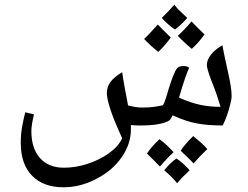

<svg xmlns="http://www.w3.org/2000/svg" viewBox="-20 -532 1053 814"><path d="M249 262Q164 262 116 213Q68 164 68 74Q68 54 69.5 37Q71 20 75 -1.5Q79 -23 87 -56L124 -47Q113 -1 113 24Q113 97 149.5 138Q186 179 251 179Q301 179 351.5 162.5Q402 146 442 117.5Q482 89 498 54Q465 -17 449 -65Q433 -113 433 -137Q433 -163 447.5 -183.5Q462 -204 498 -226Q500 -212 502.5 -195.5Q505 -179 510 -153.5Q515 -128 523 -85Q538 -81 553 -78.5Q568 -76 583 -76Q611 -76 633 -79Q655 -82 671 -86Q678 -98 683 -115Q695 -156 704 -182.5Q713 -209 718 -219Q726 -239 734 -245.5Q742 -252 758 -252Q772 -252 782 -245Q775 -230 764 -198.5Q753 -167 739 -118Q789 -96 829 -87.5Q869 -79 915 -79Q909 -99 900 -126.5Q891 -154 877 -188Q867 -214 862 -231.5Q857 -249 857 -256Q857 -278 874.5 -300.5Q892 -323 923 -340Q927 -316 934.5 -282Q942 -248 947 -225Q953 -198 957.5 -172Q962 -146 962 -123Q962 -113 956.5 -90.5Q951 -68 942.5 -43.5Q934 -19 924 0Q860 0 813 -9Q766 -18 712 -43L703 -27Q696 -15 658 -7Q640 -3 618.5 -1.5Q597 0 571 0Q562 0 553 -0.5Q544 -1 535 -2V17Q535 78 496 134.5Q457 191 389 226Q355 244 320 253Q285 262 249 262ZM651 -312Q632 -327 617 -341Q602 -355 591 -367Q603 -378 617.5 -393.5Q632 -409 649 -428Q654 -422 668 -408.5Q682 -395 704 -373Q695 -360 682 -344.5Q669 -329 651 -312ZM793 -325Q776 -339 761.5 -352.5Q747 -366 734 -380Q743 -388 758 -403.5Q773 -419 792 -441Q806 -427 819.5 -413Q833 -399 847 -386Q837 -372 824 -356.5Q811 -341 793 -325ZM722 -407Q709 -415 694.5 -427.5Q680 -440 666 -456Q681 -471 694.5 -485Q708 -499 719 -512Q729 -499 742.5 -485.5Q756 -472 774 -456Q760 -440 746.5 -427.5Q733 -415 722 -407ZM799 45Q819 61 834 74.5Q849 88 859 100Q847 111 832.5 126Q818 141 801 161Q796 155 782 141.5Q768 128 746 107Q764 79 799 45ZM656 58Q674 71 688.5 85Q703 99 716 113Q707 121 692.5 136Q678 151 658 174Q644 160 630.5 146Q617 132 603 119Q612 105 625.5 89.5Q639 74 656 58ZM728 140Q755 157 784 190Q769 204 755.5 217.5Q742 231 731 245Q712 220 676 190Q690 173 703 160.5Q716 148 728 140Z"/></svg>

Font: Noto Naskh Arabic
Style: Regular
Weight: 400
Designer: Monotype Design Team, David Williams, Mohamad Dakak and Nizar Qandah
Foundry: Monotype Imaging Inc.
Version: Version 2.013